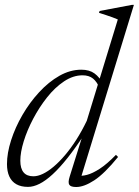

<svg xmlns="http://www.w3.org/2000/svg" viewBox="-20 -740 557 770"><path d="M379.5 -385.5Q369.5 -411.5 353.2 -424.8Q337 -438 311 -438Q273.5 -438 237 -413.8Q200.5 -389.5 169 -349.8Q137.5 -310 113.2 -264Q89 -218 75.2 -173.5Q61.5 -129 61.5 -95.5Q61.5 -64.5 74.5 -48.8Q87.5 -33 114 -33Q131.5 -33 152 -42.8Q172.5 -52.5 195 -71.5Q217.5 -90.5 240.5 -117.5Q263.5 -144.5 285.8 -179.2Q308 -214 328 -255.5L452.5 -662Q443.5 -666 431.2 -670.5Q419 -675 405.2 -679.5Q391.5 -684 377 -688.5L379.5 -696L509 -720.5H517L302 -19L291 -36Q307 -33 329 -38.8Q351 -44.5 380 -63.2Q409 -82 445 -119L453.5 -110.5Q399 -43.5 358 -16.8Q317 10 285.5 10Q263.5 10 257.8 0.8Q252 -8.5 259.5 -32L314 -206H321.5Q284 -148.5 251.8 -107.8Q219.5 -67 191.2 -41Q163 -15 138.5 -2.8Q114 9.5 92.5 9.5Q64.5 9.5 45.8 -1Q27 -11.5 17.5 -32Q8 -52.5 8 -82Q8 -126 24.5 -177.5Q41 -229 70 -279Q99 -329 137 -370.2Q175 -411.5 218.2 -436Q261.5 -460.5 306 -460.5Q338.5 -460.5 359 -445.5Q379.5 -430.5 394 -402.5Z"/></svg>

Font: Newsreader 36pt Light
Style: Italic
Weight: 300
Italic angle: -17°
Designer: Hugues Gentile
Foundry: Production Type
Version: Version 1.003